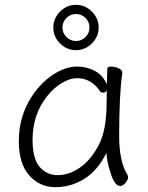

<svg xmlns="http://www.w3.org/2000/svg" viewBox="-20 -760 615 796"><path d="M389 -646Q389 -608 361 -580Q333 -552 295 -552Q257 -552 229 -580Q201 -608 201 -646Q201 -684 229 -712Q257 -740 295 -740Q333 -740 361 -712Q389 -684 389 -646ZM351 -646Q351 -669 334.5 -685.5Q318 -702 295 -702Q272 -702 255.5 -685.5Q239 -669 239 -646Q239 -623 255.5 -606.5Q272 -590 295 -590Q318 -590 334.5 -606.5Q351 -623 351 -646ZM487 -457Q474 -368 474 -196Q474 -89 509 -34Q511 -30 511 -23Q511 -16 500.5 -2.5Q490 11 478 11Q456 11 439.5 -39.5Q423 -90 421 -126Q385 -53 329.5 -18.5Q274 16 209.5 16Q145 16 101.5 -32.5Q58 -81 58 -175Q58 -298 136 -393Q172 -436 215.5 -460Q259 -484 299.5 -484Q340 -484 373.5 -466Q407 -448 423 -410Q425 -456 425 -475Q425 -484 440.5 -484Q456 -484 471.5 -477Q487 -470 487 -459ZM423 -386Q418 -376 408.5 -376Q399 -376 396 -380Q359 -436 299 -436Q271 -436 237.5 -416.5Q204 -397 176 -362Q115 -286 115 -180Q115 -103 144 -68.5Q173 -34 220 -34Q267 -34 312.5 -66Q358 -98 390 -160Q422 -222 422 -334Q422 -361 423 -386Z"/></svg>

Font: LXGW WenKai Lite Light
Style: Regular
Weight: 300
Designer: LXGW / Fontworks Inc.
Foundry: LXGW / Fontworks Inc.
Version: Version 1.511; March 25, 2025